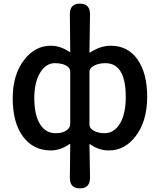

<svg xmlns="http://www.w3.org/2000/svg" viewBox="-20 -816 881 1058"><path d="M420 222Q364 222 365 162L367 -20Q367 -25 363 -22Q313 13 260 13Q164 13 107 -63Q50 -139 50 -275Q50 -404 113 -486Q173 -564 260 -564Q312 -564 363 -530Q367 -527 367 -532L365 -736Q364 -796 420 -796Q477 -796 476 -736L473 -529Q473 -524 477 -527Q534 -564 590 -564Q685 -564 738 -488Q791 -412 791 -284Q791 -147 727 -65Q668 13 579 13Q525 13 477 -21Q473 -24 473 -19L476 162Q477 222 420 222ZM287 -82Q332 -82 355 -105Q367 -117 367 -135V-419Q367 -436 355 -447Q331 -468 282.5 -468Q234 -468 202 -417Q169 -363 169 -276Q169 -183 200 -132.5Q231 -82 287 -82ZM556 -82Q608 -82 640.5 -134.5Q673 -187 673 -282Q673 -468 560 -468Q514 -468 485 -445Q473 -435 473 -419V-130Q473 -114 485 -104Q511 -82 556 -82Z"/></svg>

Font: Resource Han Rounded CN Medium
Style: Regular
Weight: 500
Designer: Cyano Hao (round all glyphs); Ryoko NISHIZUKA 西塚涼子 (kana, bopomofo & ideographs); Paul D. Hunt (Latin, Greek & Cyrillic)
Foundry: Cyano Hao
Version: 0.990